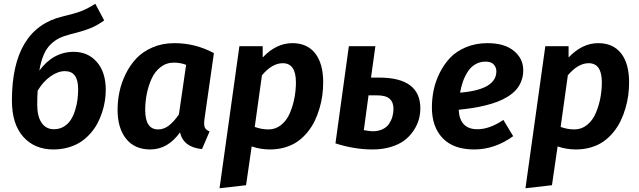

<svg xmlns="http://www.w3.org/2000/svg" viewBox="-20 -774 3377 1015"><path d="M370.1 -500Q445.3 -500 492.2 -446Q539.1 -392.1 539.1 -298.8Q539.1 -270 534.4 -240.2Q529.8 -210.4 519.5 -179.2Q509.3 -147.9 494.1 -119.9Q479 -91.8 456.3 -66.7Q433.6 -41.5 406 -23.4Q378.4 -5.4 341.3 5.4Q304.2 16.1 262.2 16.1Q162.6 16.1 102.8 -51Q43 -118.2 43 -242.2Q43 -623 311 -687Q377.4 -702.6 410.4 -715.6Q443.4 -728.5 483.9 -753.9L530.8 -666Q494.6 -639.6 456.3 -624.3Q418 -608.9 352.1 -592.8Q317.9 -584 293.7 -572.3Q269.5 -560.5 247.6 -539.3Q225.6 -518.1 210.9 -483.9Q196.3 -449.7 188 -400.9Q261.7 -500 370.1 -500ZM265.1 -90.8Q294.4 -90.8 317.4 -104.7Q340.3 -118.7 354.2 -140.4Q368.2 -162.1 377.2 -191.2Q386.2 -220.2 389.6 -247.6Q393.1 -274.9 393.1 -303.2Q393.1 -397.9 323.2 -397.9Q286.1 -397.9 247.1 -370.4Q208 -342.8 179.2 -294.9Q176.8 -265.1 176.8 -220.2Q176.8 -158.2 200.2 -124.5Q223.6 -90.8 265.1 -90.8Z M901.9 -545.9Q1013.2 -545.9 1110.8 -493.2L1061 -145Q1057.1 -115.7 1062 -101.8Q1066.9 -87.9 1087.9 -79.1L1047.9 14.2Q949.7 4.4 931.6 -74.2Q867.2 16.1 773.9 16.1Q691.9 16.1 646.7 -40.3Q601.6 -96.7 601.6 -192.9Q601.6 -240.2 611.3 -287.6Q621.1 -335 644 -382.1Q667 -429.2 700.7 -465.1Q734.4 -501 786.4 -523.4Q838.4 -545.9 901.9 -545.9ZM898.9 -442.9Q859.4 -442.9 828.9 -419.2Q798.3 -395.5 781.2 -357.4Q764.2 -319.3 755.9 -277.3Q747.6 -235.4 747.6 -192.9Q747.6 -89.8 815.9 -89.8Q846.2 -89.8 872.6 -110.1Q898.9 -130.4 925.8 -168.9L963.9 -431.2Q934.6 -442.9 898.9 -442.9Z M1140.6 221.2 1245.6 -529.8H1368.7V-470.2Q1440.4 -545.9 1525.4 -545.9Q1604 -545.9 1646.2 -491.9Q1688.5 -438 1688.5 -338.9Q1688.5 -305.2 1684.1 -271.2Q1679.7 -237.3 1669.4 -202.1Q1659.2 -167 1644 -135.5Q1628.9 -104 1606.2 -75.9Q1583.5 -47.9 1555.4 -27.6Q1527.3 -7.3 1489.3 4.4Q1451.2 16.1 1407.7 16.1Q1356.4 16.1 1310.5 0L1280.8 205.1ZM1399.4 -89.8Q1437 -89.8 1466.3 -113.5Q1495.6 -137.2 1512 -175.3Q1528.3 -213.4 1536.4 -255.1Q1544.4 -296.9 1544.4 -338.9Q1544.4 -439.9 1474.6 -439.9Q1418.9 -439.9 1364.7 -376L1326.7 -103Q1362.3 -89.8 1399.4 -89.8Z M1984.4 -363.8Q2202.1 -363.8 2202.1 -201.2Q2202.1 -170.9 2193.8 -141.6Q2185.5 -112.3 2166.3 -83.3Q2147 -54.2 2118.7 -32.5Q2090.3 -10.7 2046.6 2.7Q2002.9 16.1 1949.2 16.1Q1853 16.1 1753.4 -16.1L1824.2 -529.8H1964.4L1941.4 -363.8ZM1950.2 -80.1Q1980 -80.1 2002.4 -90.8Q2024.9 -101.6 2036.9 -119.6Q2048.8 -137.7 2054.4 -157.5Q2060.1 -177.2 2060.1 -199.2Q2060.1 -233.4 2039.8 -251.7Q2019.5 -270 1972.2 -270H1928.2L1903.3 -85.9Q1937.5 -80.1 1950.2 -80.1Z M2746.1 -402.8Q2746.1 -371.6 2735.8 -345.2Q2725.6 -318.8 2708.3 -299.3Q2690.9 -279.8 2665 -263.7Q2639.2 -247.6 2610.6 -236.6Q2582 -225.6 2546.4 -216.8Q2510.7 -208 2477.3 -202.9Q2443.8 -197.8 2404.8 -193.8Q2410.2 -90.8 2503.9 -90.8Q2568.4 -90.8 2641.1 -140.1L2692.9 -54.2Q2595.7 16.1 2486.8 16.1Q2377.4 16.1 2320.3 -43.5Q2263.2 -103 2263.2 -206.1Q2263.2 -252 2272.5 -297.4Q2281.7 -342.8 2304.2 -388.2Q2326.7 -433.6 2359.4 -468.3Q2392.1 -502.9 2443.4 -524.4Q2494.6 -545.9 2557.1 -545.9Q2647 -545.9 2696.5 -505.1Q2746.1 -464.4 2746.1 -402.8ZM2412.1 -284.2Q2604 -299.8 2604 -397Q2604 -417.5 2590.3 -432.9Q2576.7 -448.2 2546.9 -448.2Q2517.1 -448.2 2493.2 -434.3Q2469.2 -420.4 2453.4 -396Q2437.5 -371.6 2427.7 -344Q2418 -316.4 2412.1 -284.2Z M2757.8 221.2 2862.8 -529.8H2985.8V-470.2Q3057.6 -545.9 3142.6 -545.9Q3221.2 -545.9 3263.4 -491.9Q3305.7 -438 3305.7 -338.9Q3305.7 -305.2 3301.3 -271.2Q3296.9 -237.3 3286.6 -202.1Q3276.4 -167 3261.2 -135.5Q3246.1 -104 3223.4 -75.9Q3200.7 -47.9 3172.6 -27.6Q3144.5 -7.3 3106.4 4.4Q3068.4 16.1 3024.9 16.1Q2973.6 16.1 2927.7 0L2897.9 205.1ZM3016.6 -89.8Q3054.2 -89.8 3083.5 -113.5Q3112.8 -137.2 3129.2 -175.3Q3145.5 -213.4 3153.6 -255.1Q3161.6 -296.9 3161.6 -338.9Q3161.6 -439.9 3091.8 -439.9Q3036.1 -439.9 2981.9 -376L2943.8 -103Q2979.5 -89.8 3016.6 -89.8Z"/></svg>

Font: FiraGO SemiBold
Style: Italic
Weight: 600
Italic angle: -8°
Designer: bBox Type GmbH
Foundry: bBox Type GmbH
Version: Version 1.001;PS 001.001;hotconv 1.0.88;makeotf.lib2.5.64775